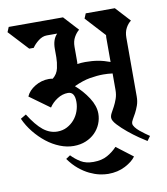

<svg xmlns="http://www.w3.org/2000/svg" viewBox="-108 -711 803 923"><g transform="rotate(-10 293.5 -249.5)"><path d="M328 -567Q314 -556 303 -536.5Q292 -517 292 -490V-422Q292 -418 292 -414Q292 -410 291 -406Q310 -409 330 -409Q364 -409 392.5 -404Q421 -399 450 -388V-497Q450 -502 450 -508Q450 -514 451 -519L363 -615L373 -639H515L581 -567Q566 -556 555.5 -536.5Q545 -517 545 -490V-203Q545 -179 538 -159.5Q531 -140 523 -125Q515 -110 508 -98.5Q501 -87 501 -78Q501 -70 509 -59.5Q517 -49 529 -39Q541 -29 553.5 -20Q566 -11 575 -5L559 17Q547 10 521.5 -7.5Q496 -25 470.5 -46Q445 -67 425.5 -88Q406 -109 406 -123Q406 -134 413 -146.5Q420 -159 428 -174Q436 -189 443 -208.5Q450 -228 450 -252V-332Q427 -335 405 -335Q375 -335 339.5 -329Q304 -323 261 -303Q297 -272 323 -232Q349 -192 349 -154Q349 -128 339 -104Q329 -80 310.5 -61.5Q292 -43 265.5 -32Q239 -21 206 -21Q173 -21 139 -34.5Q105 -48 75 -71.5Q45 -95 19.5 -126.5Q-6 -158 -22 -194L5 -210Q40 -154 72 -128.5Q104 -103 141 -103Q167 -103 188 -114Q209 -125 224 -142.5Q239 -160 247 -182.5Q255 -205 255 -228Q255 -277 222 -277Q195 -277 170 -261Q145 -245 130 -222L32 -293Q44 -321 75.5 -340Q107 -359 143 -359Q148 -359 152.5 -358.5Q157 -358 162 -357Q185 -375 191 -403.5Q197 -432 197 -455V-497Q197 -543 221 -567H170Q149 -567 129 -551.5Q109 -536 98 -519H76L-13 -615L-3 -639H262ZM482 79Q466 102 429.5 121Q393 140 346 140Q327 140 304 135Q281 130 256 118Q231 106 206 85.5Q181 65 159 34L180 20Q200 41 224.5 56Q249 71 286 71Q327 71 355 55Q383 39 402 18Z"/></g></svg>

Font: Jaini
Style: Regular
Weight: 400
Designer: Girish Dalvi, Maithili Shingre
Foundry: Ek Type
Version: Version 1.001;PS 1.000;hotconv 16.6.51;makeotf.lib2.5.65220